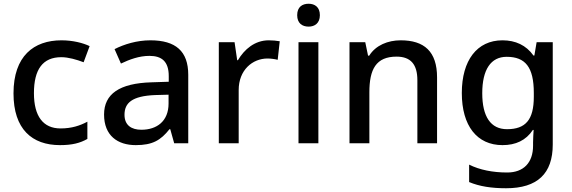

<svg xmlns="http://www.w3.org/2000/svg" viewBox="-20 -764 3051 1024"><path d="M300 10C365 10 407 -1 446 -23V-115C407 -94 362 -79 303 -79C210 -79 161 -144 161 -267C161 -394 208 -459 307 -459C345 -459 389 -446 426 -432L458 -518C423 -535 368 -549 308 -549C160 -549 52 -465 52 -266C52 -75 151 10 300 10Z M782 -549C710 -549 642 -528 591 -502L625 -425C671 -447 722 -466 777 -466C842 -466 880 -437 880 -358V-328L788 -325C617 -320 535 -263 535 -153C535 -41 607 10 704 10C794 10 837 -16 884 -75H888L909 0H984V-365C984 -491 917 -549 782 -549ZM807 -257 879 -259V-212C879 -118 817 -72 734 -72C681 -72 644 -96 644 -152C644 -215 684 -252 807 -257Z M1413 -549C1339 -549 1283 -501 1249 -443H1245L1231 -539H1147V0H1253V-284C1253 -390 1326 -452 1407 -452C1424 -452 1446 -449 1461 -445L1472 -544C1456 -547 1432 -549 1413 -549Z M1626 -744C1592 -744 1565 -727 1565 -683C1565 -640 1592 -622 1626 -622C1658 -622 1686 -640 1686 -683C1686 -727 1658 -744 1626 -744ZM1678 -539H1572V0H1678Z M2117 -549C2049 -549 1984 -523 1949 -467H1943L1928 -539H1844V0H1950V-272C1950 -394 1985 -462 2095 -462C2171 -462 2206 -420 2206 -336V0H2311V-351C2311 -490 2242 -549 2117 -549Z M2660 -549C2524 -549 2443 -442 2443 -268C2443 -93 2524 10 2660 10C2730 10 2785 -15 2822 -71H2826C2825 -57 2823 -22 2823 -5V13C2823 104 2772 156 2685 156C2608 156 2538 142 2482 114V207C2537 230 2601 240 2679 240C2847 240 2928 161 2928 7V-539H2842L2830 -468H2825C2786 -523 2729 -549 2660 -549ZM2682 -461C2782 -461 2827 -406 2827 -268V-248C2827 -125 2783 -75 2684 -75C2597 -75 2552 -142 2552 -267C2552 -393 2598 -461 2682 -461Z"/></svg>

Font: Noto Sans Bengali UI Medium
Style: Regular
Weight: 500
Designer: Jelle Bosma - Monotype Design Team
Foundry: Monotype Imaging Inc.
Version: Version 2.003